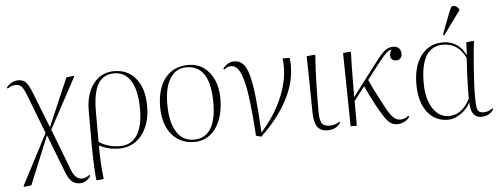

<svg xmlns="http://www.w3.org/2000/svg" viewBox="-59 -934 3476 1330"><g transform="rotate(-5 1679.0 -269.0)"><path d="M448 230Q414 230 392.5 212Q371 194 354 152L249 -119H247L110 215L59 221L55 217L240 -138L135 -410Q116 -458 102 -472.5Q88 -487 60 -487Q32 -487 6 -467L0 -474Q35 -518 82 -518Q116 -518 135 -498.5Q154 -479 176 -423L273 -176H274L417 -509L468 -515L472 -511L281 -157L393 135Q404 165 422.5 182Q441 199 463 199Q489 199 517 178L523 186Q489 230 448 230Z M566 220 561 216Q558 189 556 149.5Q554 110 552.5 64.5Q551 19 551 -26V-266Q551 -344 575.5 -401.5Q600 -459 645 -491Q690 -523 749 -523Q846 -523 901.5 -453Q957 -383 957 -261Q957 -178 929.5 -116Q902 -54 853 -20Q804 14 737 14Q665 14 601 -19H600Q600 22 601 57.5Q602 93 605 130Q608 167 613 215ZM745 -2Q824 -2 865 -64.5Q906 -127 906 -246Q906 -373 865.5 -440.5Q825 -508 749 -508Q673 -508 636.5 -447Q600 -386 600 -256V-44Q665 -2 745 -2Z M1262 14Q1196 14 1147.5 -18Q1099 -50 1072.5 -108Q1046 -166 1046 -245Q1046 -375 1104 -448Q1162 -521 1265 -521Q1326 -521 1371 -489.5Q1416 -458 1441.5 -401.5Q1467 -345 1467 -270Q1467 -184 1441.5 -120Q1416 -56 1370 -21Q1324 14 1262 14ZM1260 -2Q1337 -2 1376.5 -64Q1416 -126 1416 -245Q1416 -506 1251 -506Q1178 -506 1137.5 -442.5Q1097 -379 1097 -263Q1097 -138 1139.5 -70Q1182 -2 1260 -2Z M1726 18 1690 8Q1679 -173 1662.5 -281.5Q1646 -390 1621.5 -438.5Q1597 -487 1560 -487Q1534 -487 1511 -467L1505 -474Q1538 -518 1584 -518Q1619 -518 1643.5 -495Q1668 -472 1684 -415.5Q1700 -359 1711 -260.5Q1722 -162 1730 -11Q1791 -78 1834.5 -152.5Q1878 -227 1901 -303Q1924 -379 1924 -449Q1924 -468 1923 -483Q1922 -498 1920 -509H1966L1970 -505Q1973 -495 1973 -450Q1973 -335 1909.5 -215Q1846 -95 1726 18Z M2188 14Q2139 14 2116.5 -19Q2094 -52 2094 -122Q2094 -132 2093.5 -162Q2093 -192 2092.5 -233.5Q2092 -275 2091.5 -320Q2091 -365 2090 -405.5Q2089 -446 2088.5 -474.5Q2088 -503 2088 -510L2144 -515L2148 -511Q2145 -477 2142 -415Q2139 -353 2137.5 -276.5Q2136 -200 2136 -122Q2136 -62 2150.5 -39.5Q2165 -17 2204 -17Q2244 -17 2273 -38L2278 -31Q2249 14 2188 14Z M2672 14Q2641 14 2617.5 -6.5Q2594 -27 2562 -82Q2528 -136 2466 -268L2392 -172V0H2349L2341 -510L2392 -515L2396 -511Q2394 -463 2393 -417Q2392 -371 2392 -319Q2392 -267 2391 -199L2572 -437Q2610 -487 2635 -505Q2660 -523 2691 -523Q2715 -523 2729.5 -508.5Q2744 -494 2744 -468Q2744 -450 2733 -438.5Q2722 -427 2705 -427Q2675 -427 2666.5 -449.5Q2658 -472 2677 -504Q2666 -504 2655.5 -497.5Q2645 -491 2629 -474Q2613 -457 2586 -423L2498 -309Q2517 -267 2532 -236.5Q2547 -206 2561.5 -179.5Q2576 -153 2591 -123Q2621 -65 2644.5 -40.5Q2668 -16 2695 -16Q2728 -16 2754 -38L2759 -31Q2747 -11 2723 1.5Q2699 14 2672 14Z M3026 14Q2935 14 2881.5 -57Q2828 -128 2828 -250Q2828 -376 2884 -449.5Q2940 -523 3037 -523Q3089 -523 3129.5 -496.5Q3170 -470 3192 -422H3194L3198 -510L3248 -515L3252 -511Q3247 -480 3242.5 -431Q3238 -382 3234 -327.5Q3230 -273 3227.5 -222.5Q3225 -172 3225 -136Q3225 -84 3228.5 -58.5Q3232 -33 3244 -24.5Q3256 -16 3279 -16Q3292 -16 3308 -22Q3324 -28 3338 -38L3343 -31Q3330 -10 3307.5 2Q3285 14 3259 14Q3222 14 3203 -11Q3184 -36 3182 -90H3180Q3165 -60 3139 -36.5Q3113 -13 3083.5 0.5Q3054 14 3026 14ZM3034 -11Q3125 -11 3181 -119Q3181 -169 3182 -209Q3183 -249 3185 -293.5Q3187 -338 3191 -401Q3141 -507 3036 -507Q2879 -507 2879 -254Q2879 -181 2898.5 -126.5Q2918 -72 2953 -41.5Q2988 -11 3034 -11ZM3050 -571 3041 -576 3101 -732Q3109 -751 3113.5 -759.5Q3118 -768 3133 -768Q3142 -768 3150.5 -762Q3159 -756 3170 -741V-736Z"/></g></svg>

Font: Literata 72pt ExtraLight
Style: Regular
Weight: 200
Designer: Latin by Veronika Burian and Jose Scaglione. Greek by Irene Vlachou. Cyrillic by Vera Evstafieva.
Foundry: TypeTogether
Version: Version 3.002